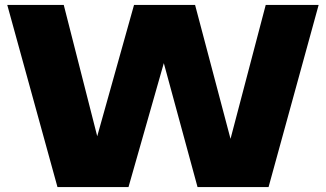

<svg xmlns="http://www.w3.org/2000/svg" viewBox="-20 -760 1324 780"><path d="M213.5 0 9.5 -740H239L375 -206.5L524.5 -740H772.5L916.5 -196L1059.5 -740H1274.5L1071 0H782.5L645.5 -503.5L502 0Z"/></svg>

Font: Encode Sans SmExp Black
Style: Regular
Weight: 900
Width: 6
Designer: Multiple Designers
Foundry: Impallari Type
Version: Version 3.002; ttfautohint (v1.8.3) -l 8 -r 50 -G 200 -x 14 